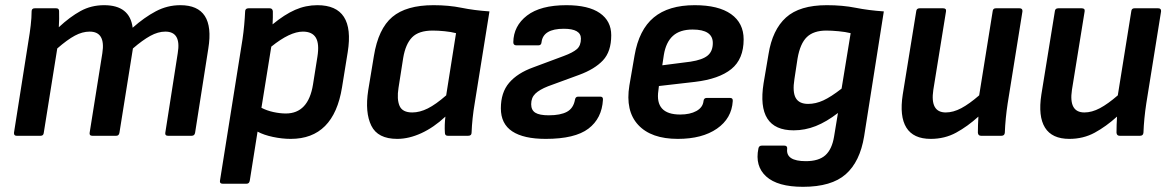

<svg xmlns="http://www.w3.org/2000/svg" viewBox="-20 -524 4517 741"><path d="M44 0Q33 0 34 -12L90 -367Q95 -396 98.5 -426Q102 -456 102 -480Q102 -492 114 -492H197Q208 -492 208 -481Q209 -452 207 -419Q250 -459 291 -481.5Q332 -504 382 -504Q481 -504 492 -417Q537 -457 581.5 -480.5Q626 -504 676 -504Q811 -504 784 -337L733 -12Q731 0 720 0H628Q616 0 618 -12L666 -319Q680 -402 618 -402Q590 -402 560 -385.5Q530 -369 493 -337L441 -12Q439 0 429 0H336Q324 0 326 -12L375 -319Q388 -402 326 -402Q298 -402 269 -386.5Q240 -371 201 -337L149 -12Q148 0 137 0Z M839 185Q827 185 829 173L916 -373Q920 -400 922.5 -428Q925 -456 926 -479Q926 -492 939 -492H1021Q1032 -492 1033 -480Q1033 -471 1033 -457Q1033 -443 1032 -430Q1078 -468 1119 -486Q1160 -504 1205 -504Q1351 -504 1322 -323L1300 -187Q1268 12 1102 12Q1069 12 1033.5 4.5Q998 -3 974 -16L944 173Q942 185 932 185ZM1149 -402Q1099 -402 1027 -344L989 -108Q1010 -97 1035.5 -91.5Q1061 -86 1083 -86Q1170 -86 1188 -198L1205 -305Q1213 -355 1199 -378.5Q1185 -402 1149 -402Z M1513 12Q1438 12 1413 -39Q1388 -90 1401 -175L1423 -308Q1440 -413 1494 -458.5Q1548 -504 1653 -504Q1712 -504 1761 -494Q1810 -484 1869 -480L1812 -125Q1807 -96 1804 -67.5Q1801 -39 1800 -12Q1800 0 1787 0H1708Q1697 0 1697 -12Q1696 -26 1696.5 -42Q1697 -58 1699 -74Q1654 -32 1606 -10Q1558 12 1513 12ZM1571 -90Q1600 -90 1631 -105.5Q1662 -121 1702 -156L1740 -396Q1721 -401 1696 -403.5Q1671 -406 1650 -406Q1596 -406 1570.5 -380Q1545 -354 1536 -300L1518 -185Q1511 -141 1522 -115.5Q1533 -90 1571 -90Z M2086 12Q2001 12 1957 -17Q1913 -46 1913 -106Q1913 -167 1945 -204.5Q1977 -242 2038 -264L2156 -308Q2191 -321 2206.5 -334.5Q2222 -348 2222 -375Q2222 -413 2156 -413Q2076 -413 2070 -361Q2069 -349 2058 -349H1973Q1961 -349 1961 -361Q1962 -424 2014 -464Q2066 -504 2166 -504Q2251 -504 2295 -473.5Q2339 -443 2339 -388Q2339 -325 2307 -291Q2275 -257 2215 -235L2095 -191Q2062 -178 2046 -162.5Q2030 -147 2030 -122Q2030 -99 2046 -89Q2062 -79 2098 -79Q2143 -79 2168 -92.5Q2193 -106 2199 -139Q2201 -151 2211 -151H2297Q2308 -151 2307 -139Q2303 -67 2251 -27.5Q2199 12 2086 12Z M2596 12Q2493 12 2443 -42Q2393 -96 2409 -194L2429 -310Q2446 -409 2503 -456.5Q2560 -504 2661 -504Q2753 -504 2801.5 -469.5Q2850 -435 2850 -372Q2850 -296 2802.5 -257.5Q2755 -219 2662 -208L2523 -192L2521 -175Q2507 -82 2605 -82Q2643 -82 2667.5 -95.5Q2692 -109 2695 -133Q2696 -146 2707 -146H2798Q2809 -146 2808 -134Q2804 -67 2747 -27.5Q2690 12 2596 12ZM2536 -272 2645 -286Q2691 -293 2711 -309.5Q2731 -326 2731 -358Q2731 -410 2653 -410Q2604 -410 2577 -385.5Q2550 -361 2542 -312Z M3171 -504Q3232 -504 3282 -494Q3332 -484 3391 -480L3315 2Q3299 100 3244 148.5Q3189 197 3079 197Q2981 197 2937 157Q2893 117 2907 49Q2909 38 2920 38H3007Q3019 38 3018 50Q3012 98 3090 98Q3140 98 3165.5 75Q3191 52 3199 3L3214 -88Q3170 -54 3128.5 -37.5Q3087 -21 3043 -21Q2898 -21 2927 -203L2946 -315Q2961 -409 3013.5 -456.5Q3066 -504 3171 -504ZM3099 -123Q3128 -123 3157.5 -136.5Q3187 -150 3228 -182L3263 -396Q3243 -401 3216 -403.5Q3189 -406 3169 -406Q3120 -406 3094 -381Q3068 -356 3058 -298L3046 -219Q3038 -169 3051 -146Q3064 -123 3099 -123Z M3572 12Q3505 12 3478 -31.5Q3451 -75 3464 -159L3516 -480Q3517 -492 3529 -492H3620Q3633 -492 3631 -480L3582 -177Q3569 -90 3630 -90Q3659 -90 3690 -106.5Q3721 -123 3759 -156L3811 -480Q3812 -492 3823 -492H3915Q3927 -492 3926 -480L3869 -125Q3860 -66 3858 -12Q3857 0 3845 0H3766Q3755 0 3754 -12Q3754 -26 3754.5 -42Q3755 -58 3756 -74Q3714 -36 3670 -12Q3626 12 3572 12Z M4107 12Q4040 12 4013 -31.5Q3986 -75 3999 -159L4051 -480Q4052 -492 4064 -492H4155Q4168 -492 4166 -480L4117 -177Q4104 -90 4165 -90Q4194 -90 4225 -106.5Q4256 -123 4294 -156L4346 -480Q4347 -492 4358 -492H4450Q4462 -492 4461 -480L4404 -125Q4395 -66 4393 -12Q4392 0 4380 0H4301Q4290 0 4289 -12Q4289 -26 4289.5 -42Q4290 -58 4291 -74Q4249 -36 4205 -12Q4161 12 4107 12Z"/></svg>

Font: Sofia Sans
Style: Bold Italic
Weight: 700
Italic angle: -9°
Designer: Botio Nikoltchev, Ani Petrova
Foundry: lettersoup
Version: Version 4.101; ttfautohint (v1.8.4.7-5d5b)